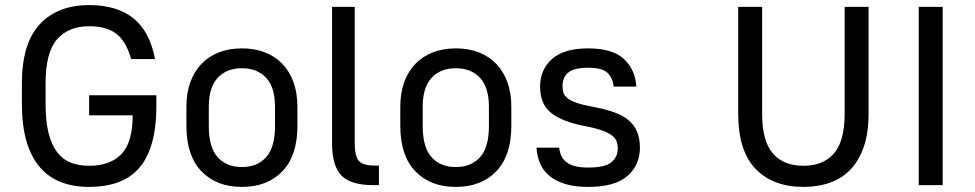

<svg xmlns="http://www.w3.org/2000/svg" viewBox="-20 -727 3830 754"><path d="M330 7Q268 7 219 -12Q170 -31 136 -71Q102 -111 84 -172.5Q66 -234 66 -320V-400Q66 -556 136 -631.5Q206 -707 330 -707Q439 -707 503.5 -655.5Q568 -604 589 -495H495Q475 -566 436 -595Q397 -624 330 -624Q249 -624 204 -572.5Q159 -521 159 -400V-320Q159 -252 170.5 -205.5Q182 -159 204 -130Q226 -101 257.5 -88.5Q289 -76 330 -76Q412 -76 456.5 -121.5Q501 -167 501 -274H330V-353H594V-312Q594 -224 576 -163Q558 -102 524 -64.5Q490 -27 441 -10Q392 7 330 7Z M930 7Q830 7 771 -54.5Q712 -116 712 -232V-308Q712 -362 727.5 -404.5Q743 -447 771.5 -476.5Q800 -506 840 -521.5Q880 -537 930 -537Q980 -537 1020 -521.5Q1060 -506 1088.5 -476.5Q1117 -447 1132.5 -404.5Q1148 -362 1148 -308V-232Q1148 -116 1089 -54.5Q1030 7 930 7ZM930 -71Q990 -71 1025 -109.5Q1060 -148 1060 -232V-308Q1060 -384 1025 -421.5Q990 -459 930 -459Q870 -459 835 -421.5Q800 -384 800 -308V-232Q800 -148 835 -109.5Q870 -71 930 -71Z M1445 0Q1358 0 1321 -37.5Q1284 -75 1284 -165V-700H1373V-165Q1373 -113 1389.5 -95Q1406 -77 1448 -77H1468V0Z M1770 7Q1670 7 1611 -54.5Q1552 -116 1552 -232V-308Q1552 -362 1567.5 -404.5Q1583 -447 1611.5 -476.5Q1640 -506 1680 -521.5Q1720 -537 1770 -537Q1820 -537 1860 -521.5Q1900 -506 1928.5 -476.5Q1957 -447 1972.5 -404.5Q1988 -362 1988 -308V-232Q1988 -116 1929 -54.5Q1870 7 1770 7ZM1770 -71Q1830 -71 1865 -109.5Q1900 -148 1900 -232V-308Q1900 -384 1865 -421.5Q1830 -459 1770 -459Q1710 -459 1675 -421.5Q1640 -384 1640 -308V-232Q1640 -148 1675 -109.5Q1710 -71 1770 -71Z M2290 7Q2237 7 2199.5 -4.5Q2162 -16 2137.5 -36.5Q2113 -57 2101 -85Q2089 -113 2087 -147H2176Q2178 -129 2184.5 -115Q2191 -101 2204 -90.5Q2217 -80 2238 -74.5Q2259 -69 2290 -69Q2355 -69 2380.5 -89.5Q2406 -110 2406 -144Q2406 -158 2402 -170.5Q2398 -183 2384.5 -194Q2371 -205 2345 -214.5Q2319 -224 2276 -232Q2188 -249 2144.5 -283.5Q2101 -318 2101 -387Q2101 -453 2147.5 -495Q2194 -537 2290 -537Q2386 -537 2430.5 -495Q2475 -453 2479 -387H2390Q2386 -422 2365 -441.5Q2344 -461 2290 -461Q2234 -461 2211.5 -442Q2189 -423 2189 -389Q2189 -374 2193 -362Q2197 -350 2209.5 -340.5Q2222 -331 2245 -323Q2268 -315 2306 -308Q2355 -299 2390.5 -286.5Q2426 -274 2448.5 -255Q2471 -236 2482 -209.5Q2493 -183 2493 -147Q2493 -79 2444 -36Q2395 7 2290 7Z M3135 7Q3016 7 2947.5 -63.5Q2879 -134 2879 -280V-700H2973V-280Q2973 -173 3015 -124.5Q3057 -76 3135 -76Q3213 -76 3255 -124.5Q3297 -173 3297 -280V-700H3391V-280Q3391 -207 3373 -153Q3355 -99 3322 -63.5Q3289 -28 3241.5 -10.5Q3194 7 3135 7Z M3588 -700H3682V0H3588Z"/></svg>

Font: Golos UI
Style: Regular
Weight: 400
Designer: A.Korolkova, Vitaly Kuzmin
Foundry: ParaType Ltd
Version: Version 2.000